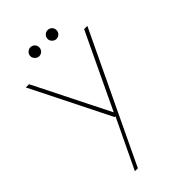

<svg xmlns="http://www.w3.org/2000/svg" viewBox="-255 -708 1008 1008"><g transform="rotate(-45 248.5 -204.0)"><path d="M114 220 246 -56H240L20 -496H44L254 -77L453 -496H477L136 220ZM186 -562Q173 -562 163 -572Q153 -582 153 -595Q153 -609 163 -618.5Q173 -628 186 -628Q200 -628 209.5 -618.5Q219 -609 219 -595Q219 -582 209.5 -572Q200 -562 186 -562ZM314 -562Q301 -562 291 -572Q281 -582 281 -595Q281 -609 291 -618.5Q301 -628 314 -628Q328 -628 337.5 -618.5Q347 -609 347 -595Q347 -582 337.5 -572Q328 -562 314 -562Z"/></g></svg>

Font: DM Sans 24pt Thin
Style: Regular
Weight: 250
Designer: Colophon Foundry, Jonny Pinhorn
Foundry: Colophon Foundry
Version: Version 4.004;gftools[0.9.30]